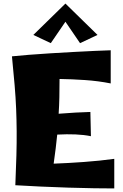

<svg xmlns="http://www.w3.org/2000/svg" viewBox="-20 -1052 688 1077"><path d="M66 -13Q70 -107 72 -180Q74 -253 73.5 -316.5Q73 -380 70.5 -442Q68 -504 62 -575Q56 -646 47 -736Q85 -740 141.5 -744.5Q198 -749 263 -753Q328 -757 392.5 -760.5Q457 -764 511.5 -766.5Q566 -769 601 -770V-584Q531 -598 456 -603Q381 -608 314 -609Q314 -554 313 -506.5Q312 -459 309 -414Q358 -418 403.5 -420.5Q449 -423 487 -424L490 -288Q451 -296 403.5 -298Q356 -300 301 -297Q294 -225 281 -134Q363 -137 452 -143.5Q541 -150 621 -161V5Q576 5 508.5 4Q441 3 363 0.5Q285 -2 208 -5.5Q131 -9 66 -13ZM265 -810 167 -856 347 -1032 527 -856 429 -810 347 -930Z"/></svg>

Font: Marhey ExtraBold
Style: Regular
Weight: 800
Designer: Nur Syamsi & Bustanul Arifin
Foundry: Namelatype
Version: Version 1.000; ttfautohint (v1.8.4.7-5d5b)